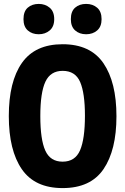

<svg xmlns="http://www.w3.org/2000/svg" viewBox="-20 -951 640 981"><path d="M300 10Q158 10 91.5 -86.5Q25 -183 25 -358Q25 -534 92 -629.5Q159 -725 300 -725Q442 -725 508.5 -628Q575 -531 575 -357Q575 -184 509 -87Q443 10 300 10ZM300 -125Q364 -125 389 -183Q414 -241 414 -360Q414 -475 389.5 -532Q365 -589 300 -589Q238 -589 212 -533.5Q186 -478 186 -358Q186 -238 211.5 -181.5Q237 -125 300 -125ZM420 -776Q386 -776 364 -795.5Q342 -815 342 -853Q342 -893 364 -912Q386 -931 420 -931Q454 -931 476.5 -911.5Q499 -892 499 -853Q499 -815 476.5 -795.5Q454 -776 420 -776ZM178 -776Q144 -776 122 -795.5Q100 -815 100 -853Q100 -893 122 -912Q144 -931 178 -931Q211 -931 234 -911.5Q257 -892 257 -853Q257 -815 234 -795.5Q211 -776 178 -776Z"/></svg>

Font: Noto Sans Mono ExtraBold
Style: Regular
Weight: 800
Designer: Monotype Design Team
Foundry: Monotype Imaging Inc.
Version: Version 2.014